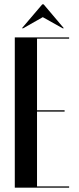

<svg xmlns="http://www.w3.org/2000/svg" viewBox="-20 -873 366 893"><path d="M48.8 -699V0H301.5V-6H152.2V-354H280.5V-360H152.2V-693H301.5V-699ZM81.8 -741.5H87.8L179 -793.2L271.2 -741.5H277.2L182.8 -853H176.8Z"/></svg>

Font: Moniqa Black
Style: Regular
Weight: 900
Designer: Rajesh Rajput
Foundry: Rajesh Rajput
Version: Version 1.000